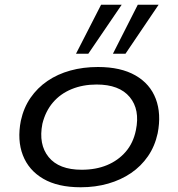

<svg xmlns="http://www.w3.org/2000/svg" viewBox="-20 -782 753 811"><path d="M321 9Q224 9 162.5 -27Q101 -63 76.5 -126.5Q52 -190 68 -272Q80 -327 109 -369Q138 -411 180.5 -440Q223 -469 277 -484Q331 -499 394 -499Q490 -499 552 -463.5Q614 -428 638 -364.5Q662 -301 646 -219Q634 -164 605 -122Q576 -80 533.5 -51Q491 -22 437 -6.5Q383 9 321 9ZM325 -65Q385 -65 432 -84.5Q479 -104 511 -141Q543 -178 554 -232Q572 -319 528 -372Q484 -425 388 -425Q330 -425 282.5 -405.5Q235 -386 203.5 -349Q172 -312 159 -259Q142 -172 185.5 -118.5Q229 -65 325 -65ZM457 -555 562 -762H650L510 -555ZM301 -555 407 -762H494L353 -555Z"/></svg>

Font: Nunito Sans 10pt Expanded
Style: Italic
Weight: 400
Width: 7
Italic angle: -9°
Designer: Vernon Adams
Foundry: Vernon Adams
Version: Version 3.101;gftools[0.9.27]